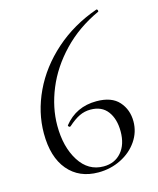

<svg xmlns="http://www.w3.org/2000/svg" viewBox="-104 -734 673 820"><g transform="rotate(-15 232.5 -324.0)"><path d="M430 -159Q430 -112 403 -72.5Q376 -33 330 -10Q284 13 230 13Q145 13 96 -45Q47 -103 47 -208Q47 -301 89.5 -391Q132 -481 212 -552Q292 -623 400 -661Q404 -662 406 -657Q408 -652 405 -650Q311 -607 244.5 -537.5Q178 -468 144.5 -386.5Q111 -305 111 -225Q111 -131 150.5 -68.5Q190 -6 258 -6Q307 -6 336.5 -40Q366 -74 366 -132Q366 -187 340.5 -221Q315 -255 265 -255Q239 -255 216 -244Q193 -233 165 -208Q164 -207 162 -207Q159 -207 156.5 -210Q154 -213 155 -215Q209 -283 299 -283Q366 -283 398 -247Q430 -211 430 -159Z"/></g></svg>

Font: Cormorant
Style: Regular
Weight: 400
Designer: Christian Thalmann (Catharsis Fonts)
Foundry: Catharsis Fonts
Version: Version 4.000